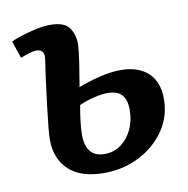

<svg xmlns="http://www.w3.org/2000/svg" viewBox="-67 -600 665 680"><g transform="rotate(-10 265.5 -260.0)"><path d="M221 -300Q255 -313 296.5 -323.5Q338 -334 374 -334Q438 -334 473 -301Q508 -268 508 -207Q508 -144 473.5 -94Q439 -44 381.5 -14.5Q324 15 255 15Q171 15 128 -25.5Q85 -66 85 -135Q85 -149 88 -180Q91 -211 96 -251.5Q101 -292 106.5 -335Q112 -378 118 -417Q124 -454 92 -454Q75 -454 35 -438L14 -500Q25 -506 49.5 -514Q74 -522 103 -528.5Q132 -535 157 -535Q208 -535 225.5 -509Q243 -483 242 -449Q241 -426 235 -386Q229 -346 221 -300ZM212 -237Q208 -215 204 -185Q200 -155 200 -133Q200 -51 268 -51Q301 -51 326.5 -69.5Q352 -88 367 -119.5Q382 -151 382 -190Q382 -226 366 -244Q350 -262 313 -262Q295 -262 267 -255.5Q239 -249 212 -237Z"/></g></svg>

Font: Literata 7pt SemiBold
Style: Italic
Weight: 600
Italic angle: -2°
Designer: Latin by Veronika Burian and Jose Scaglione. Greek by Irene Vlachou. Cyrillic by Vera Evstafieva
Foundry: TypeTogether
Version: Version 3.002